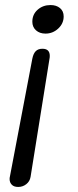

<svg xmlns="http://www.w3.org/2000/svg" viewBox="-20 -520 310 760"><path d="M108 -434Q108 -463 129 -481.5Q150 -500 180 -500Q203 -500 217.5 -488Q232 -476 232 -455Q232 -427 210.5 -407Q189 -387 160 -387Q137 -387 122.5 -400Q108 -413 108 -434ZM18 189Q18 183 19 180L108 -288Q112 -308 121.5 -317.5Q131 -327 148 -327Q177 -327 177 -299Q177 -292 176 -288L101 180Q98 198 84 209Q70 220 52 220Q35 220 26.5 211Q18 202 18 189Z"/></svg>

Font: Kodchasan
Style: Italic
Weight: 400
Italic angle: -10°
Version: Version 1.000; ttfautohint (v1.6)